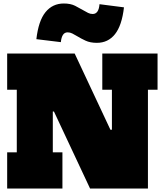

<svg xmlns="http://www.w3.org/2000/svg" viewBox="-20 -1078 928 1098"><path d="M495 0 133 -772H407L769 0ZM21 -565V-772H407L330 -440H282V-207H337V0H21V-207H76V-565ZM565 -565V-772H881V-565H826V0H657L578 -336H620V-565ZM549 -1054 689 -1036Q677 -932 637.5 -882.5Q598 -833 534 -833Q496 -833 469.2 -845.5Q442.5 -858 423 -870Q406.5 -880 393.5 -886.5Q380.5 -893 367 -893Q349 -893 339.8 -878.2Q330.5 -863.5 328 -837L188 -854Q200 -959 240.2 -1008.5Q280.5 -1058 345 -1058Q383.5 -1058 409.5 -1044.8Q435.5 -1031.5 455 -1020Q471.5 -1010.5 483.8 -1004.2Q496 -998 510 -998Q527.5 -998 537.2 -1012.2Q547 -1026.5 549 -1054Z"/></svg>

Font: Hepta Slab ExtraLight Black
Style: Regular
Weight: 900
Version: Version 1.102